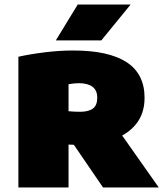

<svg xmlns="http://www.w3.org/2000/svg" viewBox="-20 -826 720 846"><path d="M61 0V-576Q112.5 -587.5 177.2 -595.5Q242 -603.5 302.5 -603.5Q458.5 -603.5 537.8 -552Q617 -500.5 617 -395Q617 -326.5 580.2 -280.2Q543.5 -234 478.2 -210.8Q413 -187.5 328 -187.5Q317.5 -187.5 305.5 -188Q293.5 -188.5 282 -189V0ZM434 0 249 -270.5H489L679.5 0ZM333.5 -333.5Q370.5 -333.5 389.5 -347.8Q408.5 -362 408.5 -395.5Q408.5 -428 387.5 -443.8Q366.5 -459.5 326.5 -459.5Q318 -459.5 305 -458.2Q292 -457 282 -455V-336Q296.5 -334.5 308 -334Q319.5 -333.5 333.5 -333.5ZM226 -648 322.5 -806H555.5L426.5 -648Z"/></svg>

Font: Encode Sans SC SemiExpanded Black
Style: Regular
Weight: 900
Width: 6
Designer: Multiple Designers
Foundry: Impallari Type
Version: Version 3.002